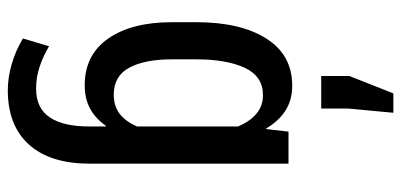

<svg xmlns="http://www.w3.org/2000/svg" viewBox="-296 -550 1058 507"><g transform="rotate(90 233.5 -296.0)"><path d="M38.1 -285.2Q38.1 -401.4 81.3 -469.7Q124.5 -538.1 205.6 -538.1Q243.7 -538.1 271.5 -520.3Q299.3 -502.4 318.8 -469.2L320.3 -469.7L327.1 -528.3H411.6V-2.4Q411.6 101.1 361.3 157Q311 212.9 217.8 212.9Q184.1 212.9 148.2 202.4Q112.3 191.9 81.1 172.9L101.6 104Q127.9 119.6 155.8 128.9Q183.6 138.2 213.4 138.2Q265.1 138.2 289.3 102.3Q313.5 66.4 313.5 -2.9V-45.9L312 -46.4Q292.5 -18.6 266.4 -4.4Q240.2 9.8 204.6 9.8Q124.5 9.8 81.3 -52.2Q38.1 -114.3 38.1 -220.2ZM136.2 -220.2Q136.2 -148.9 158.2 -107.9Q180.2 -66.9 229.5 -66.9Q259.8 -66.9 280 -82.5Q300.3 -98.1 313.5 -128.4V-395Q300.3 -426.3 279.8 -443.6Q259.3 -460.9 230.5 -460.9Q181.2 -460.9 158.7 -413.1Q136.2 -365.2 136.2 -285.2ZM180.2 -689 226.1 -805.2H277.3L266.1 -686V-614.7H180.2Z"/></g></svg>

Font: Franco
Style: Regular
Weight: 400
Designer: Google
Version: Version 1.200311; 2013